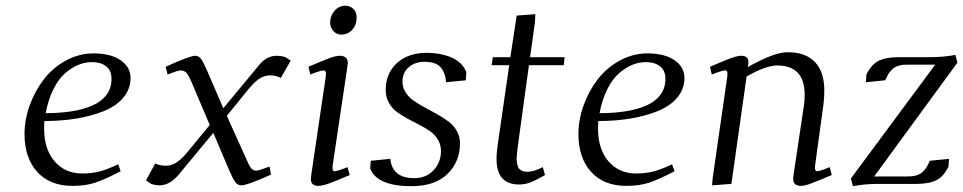

<svg xmlns="http://www.w3.org/2000/svg" viewBox="-20 -637 3336 665"><path d="M64.9 -172.9Q64.9 -222.2 82.8 -271.7Q100.6 -321.3 131.3 -361.6Q162.1 -401.9 207.8 -427Q253.4 -452.1 304.2 -452.1Q363.3 -452.1 397.7 -428.5Q432.1 -404.8 432.1 -367.2Q432.1 -328.1 406.7 -298.3Q381.3 -268.6 337.9 -251.5Q294.4 -234.4 243.2 -226.1Q191.9 -217.8 133.8 -217.8Q132.8 -205.6 132.8 -191.9Q132.8 -120.1 169.2 -78.1Q205.6 -36.1 265.1 -36.1Q299.8 -36.1 327.6 -43.9Q355.5 -51.8 389.2 -67.9L397.9 -43.9Q343.8 -15.6 310.1 -4.4Q276.4 6.8 231 6.8Q152.8 6.8 108.9 -41.7Q64.9 -90.3 64.9 -172.9ZM138.2 -245.1Q188 -245.1 228.3 -251.5Q268.6 -257.8 300 -271.5Q331.5 -285.2 348.9 -308.6Q366.2 -332 366.2 -363.8Q366.2 -393.1 347.4 -407.5Q328.6 -421.9 298.8 -421.9Q274.9 -421.9 251.5 -412.4Q228 -402.8 205.3 -383.1Q182.6 -363.3 164.8 -327.6Q147 -292 138.2 -245.1Z M485.8 -12.2 517.6 -70.8Q534.7 -63 554.7 -63Q576.2 -63 595.9 -77.4Q615.7 -91.8 643.6 -127.9L706.5 -204.1L643.6 -352.1Q632.8 -377.4 625 -385.3Q617.2 -393.1 605.5 -393.1Q596.2 -393.1 560.5 -378.9L553.7 -405.8Q637.7 -443.8 655.8 -443.8Q668 -443.8 675.5 -434.1Q683.1 -424.3 694.8 -397.9L753.4 -262.2L872.6 -405.8Q900.9 -443.8 937.5 -443.8Q953.6 -443.8 968.8 -439L986.8 -426.8L952.6 -367.2Q934.6 -376 916.5 -376Q893.6 -376 874.3 -361.8Q855 -347.7 826.7 -311L765.6 -235.8L830.6 -91.8Q842.3 -64 849.4 -54.9Q856.4 -45.9 866.7 -45.9Q876 -45.9 913.6 -60.1L918.5 -32.2Q836.4 4.9 816.4 4.9Q803.2 4.9 794.9 -6.3Q786.6 -17.6 774.4 -45.9L718.8 -176.8L600.6 -34.2Q568.8 4.9 532.7 4.9Q519.5 4.9 503.4 0Z M1048.3 -405.8Q1103 -429.2 1123.5 -436.5Q1144 -443.8 1156.2 -443.8Q1184.6 -443.8 1184.6 -418.9Q1184.6 -415.5 1182.6 -401.9L1132.3 -64.9Q1129.4 -43.9 1138.7 -43.9Q1147.9 -43.9 1183.6 -58.1L1191.4 -30.8Q1139.2 -8.3 1117.2 -0.7Q1095.2 6.8 1082.5 6.8Q1056.6 6.8 1056.6 -17.1Q1056.6 -21.5 1058.6 -35.2L1108.4 -372.1Q1111.3 -393.1 1101.6 -393.1Q1090.3 -393.1 1054.7 -378.9ZM1123.5 -558.1Q1123.5 -582 1138.7 -599.6Q1153.8 -617.2 1176.3 -617.2Q1192.4 -617.2 1203.9 -606.2Q1215.3 -595.2 1215.3 -576.2Q1215.3 -551.3 1200.2 -534.2Q1185.1 -517.1 1161.6 -517.1Q1145.5 -517.1 1134.5 -529.8Q1123.5 -542.5 1123.5 -558.1Z M1262.2 -53.2 1264.2 -80.1 1332 -86.9Q1334.5 -55.7 1354.7 -37.8Q1375 -20 1415 -20Q1456.1 -20 1481.7 -47.4Q1507.3 -74.7 1507.3 -113.8Q1507.3 -135.7 1496.8 -153.3Q1486.3 -170.9 1469.5 -182.6Q1452.6 -194.3 1432.1 -204.8Q1411.6 -215.3 1391.1 -226.3Q1370.6 -237.3 1353.8 -250Q1336.9 -262.7 1326.4 -282Q1315.9 -301.3 1315.9 -325.2Q1315.9 -382.8 1354.7 -418.5Q1393.6 -454.1 1459 -454.1Q1480.5 -454.1 1501 -450.4Q1521.5 -446.8 1540.8 -439.2Q1560.1 -431.6 1574.5 -418Q1588.9 -404.3 1595.2 -386.2L1593.3 -358.9L1524.9 -352.1Q1522.5 -386.2 1505.6 -404.5Q1488.8 -422.9 1450.2 -422.9Q1417.5 -422.9 1395.8 -404.3Q1374 -385.7 1374 -354Q1374 -334 1385 -316.9Q1396 -299.8 1413.6 -287.6Q1431.2 -275.4 1452.4 -264.2Q1473.6 -252.9 1494.9 -241Q1516.1 -229 1533.7 -215.8Q1551.3 -202.6 1562.3 -183.3Q1573.2 -164.1 1573.2 -141.1Q1573.2 -76.2 1529.5 -34.2Q1485.8 7.8 1405.3 7.8Q1286.1 7.8 1262.2 -53.2Z M1682.6 -411.1 1687 -439H1747.6L1769.5 -583L1834 -587.9L1833 -561L1815.9 -439H1935.5L1932.6 -411.1H1812L1774.9 -141.1Q1769.5 -100.6 1769.5 -89.8Q1769.5 -61.5 1778.8 -51.8Q1788.1 -42 1806.6 -42Q1828.6 -42 1859.9 -58.1L1867.7 -30.8Q1838.4 -13.7 1818.8 -5.9Q1799.3 2 1777.8 2Q1699.7 2 1699.7 -86.9Q1699.7 -107.9 1704.6 -141.1L1743.7 -411.1Z M1983.4 -172.9Q1983.4 -222.2 2001.2 -271.7Q2019 -321.3 2049.8 -361.6Q2080.6 -401.9 2126.2 -427Q2171.9 -452.1 2222.7 -452.1Q2281.7 -452.1 2316.2 -428.5Q2350.6 -404.8 2350.6 -367.2Q2350.6 -328.1 2325.2 -298.3Q2299.8 -268.6 2256.3 -251.5Q2212.9 -234.4 2161.6 -226.1Q2110.4 -217.8 2052.2 -217.8Q2051.3 -205.6 2051.3 -191.9Q2051.3 -120.1 2087.6 -78.1Q2124 -36.1 2183.6 -36.1Q2218.3 -36.1 2246.1 -43.9Q2273.9 -51.8 2307.6 -67.9L2316.4 -43.9Q2262.2 -15.6 2228.5 -4.4Q2194.8 6.8 2149.4 6.8Q2071.3 6.8 2027.3 -41.7Q1983.4 -90.3 1983.4 -172.9ZM2056.6 -245.1Q2106.4 -245.1 2146.7 -251.5Q2187 -257.8 2218.5 -271.5Q2250 -285.2 2267.3 -308.6Q2284.7 -332 2284.7 -363.8Q2284.7 -393.1 2265.9 -407.5Q2247.1 -421.9 2217.3 -421.9Q2193.4 -421.9 2169.9 -412.4Q2146.5 -402.8 2123.8 -383.1Q2101.1 -363.3 2083.3 -327.6Q2065.4 -292 2056.6 -245.1Z M2439 -405.8Q2493.7 -429.2 2514.2 -436.5Q2534.7 -443.8 2546.9 -443.8Q2572.3 -443.8 2572.3 -421.9Q2572.3 -416 2571.3 -411.1L2570.3 -404.8Q2660.6 -456.1 2708 -456.1Q2770.5 -456.1 2802.7 -422.1Q2835 -388.2 2835 -323.2Q2835 -298.8 2832 -274.9L2803.2 -64.9Q2800.3 -43.9 2810.1 -43.9Q2819.3 -43.9 2854 -58.1L2860.8 -30.8Q2806.6 -7.8 2786.4 -0.5Q2766.1 6.8 2753.9 6.8Q2727.1 6.8 2727.1 -18.1Q2727.1 -21.5 2729 -35.2L2764.2 -270Q2767.1 -291.5 2767.1 -308.1Q2767.1 -410.2 2671.9 -410.2Q2632.8 -410.2 2565.9 -372.1L2513.2 0L2446.3 4.9L2448.2 -19L2499 -372.1Q2502 -393.1 2492.2 -393.1Q2481 -393.1 2445.3 -378.9Z M2927.2 -19 3219.2 -413.1H3122.1Q3092.8 -413.1 3077.6 -402.8Q3062.5 -392.6 3052.2 -372.1L3045.9 -358.9L2979 -352.1L2981 -378.9Q2997.1 -412.6 3022.2 -425.8Q3047.4 -439 3093.3 -439H3202.1Q3247.1 -439 3289.1 -446.8L3295.9 -419.9L3007.8 -25.9H3124Q3153.3 -25.9 3168.5 -35.9Q3183.6 -45.9 3193.8 -65.9L3200.2 -80.1L3267.1 -86.9L3265.1 -60.1Q3249 -26.4 3223.9 -13.2Q3198.7 0 3152.8 0H3020Q2975.1 0 2934.1 7.8Z"/></svg>

Font: Dehuti Alt
Style: Italic
Weight: 400
Version: Version 1.2